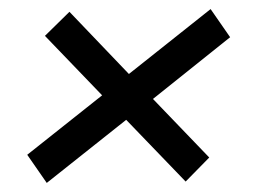

<svg xmlns="http://www.w3.org/2000/svg" viewBox="-20 -501 564 423"><path d="M317 -283 441 -154 389 -101 258 -237 83 -98 40 -160 205 -291 79 -422 133 -475 264 -338 444 -481 487 -419Z"/></svg>

Font: Exo 2.0 Medium
Style: Italic
Weight: 500
Italic angle: -8°
Designer: Natanael Gama
Version: Version 1.001;PS 001.001;hotconv 1.0.70;makeotf.lib2.5.58329